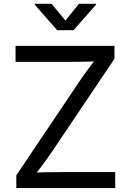

<svg xmlns="http://www.w3.org/2000/svg" viewBox="-20 -962 669 982"><path d="M63.5 0V-65.4L388.7 -549.3Q410.6 -582 435.5 -615Q460.4 -647.9 485.4 -680.2L495.6 -649.9Q450.7 -647 405.3 -646.2Q359.9 -645.5 314.9 -645.5H59.6V-727.5H565.4V-661.1L245.1 -185.1Q221.7 -150.4 195.6 -115.7Q169.4 -81.1 143.6 -47.4L133.3 -77.6Q178.2 -80.6 222.9 -81.3Q267.6 -82 312.5 -82H569.3V0ZM244.1 -942.4 314.5 -856.9 383.8 -942.4H471.2V-938L356 -807.6H272.5L157.7 -938V-942.4Z"/></svg>

Font: Atlassian Sans
Style: Regular
Weight: 400
Designer: Rasmus Andersson
Foundry: Modifications by Atlassian Pty Ltd, manufactured by rsms
Version: Version 4.001;git-9221beed3